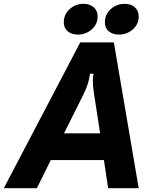

<svg xmlns="http://www.w3.org/2000/svg" viewBox="-73 -985 814 1005"><path d="M120 0H-53L347 -763H523L653 0H493L471 -147H193ZM262 -287H451L418 -502Q413 -533 413 -564Q413 -587 417 -599H398Q395 -574 387.5 -549Q380 -524 364 -491ZM261 -868Q261 -910 292 -937.5Q323 -965 364 -965Q397 -965 417.5 -947Q438 -929 438 -899Q438 -858 407 -831Q376 -804 335 -804Q302 -804 281.5 -821Q261 -838 261 -868ZM476 -868Q476 -910 507 -937.5Q538 -965 579 -965Q612 -965 632.5 -947Q653 -929 653 -899Q653 -858 622 -831Q591 -804 550 -804Q517 -804 496.5 -821Q476 -838 476 -868Z"/></svg>

Font: Open Sauce Sans ExBold Italic
Style: Regular
Weight: 800
Italic angle: -10°
Designer: Alfredo Marco Pradil
Foundry: Creative Sauce Fz LLC
Version: Version 1.477